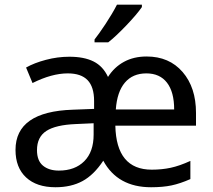

<svg xmlns="http://www.w3.org/2000/svg" viewBox="-20 -786 904 816"><path d="M45.9 -148.9Q45.9 -312 290 -319.8L379.9 -323.2V-356.9Q379.9 -416.5 352.3 -445.3Q324.7 -474.1 268.1 -474.1Q200.2 -474.1 118.2 -433.1L90.8 -499Q125.5 -518.6 175 -531.7Q224.6 -544.9 274.9 -544.9Q337.4 -544.9 377.7 -524.7Q418 -504.4 439 -459Q465.3 -500.5 506.8 -523.2Q548.3 -545.9 603 -545.9Q699.2 -545.9 756.1 -480Q813 -414.1 813 -306.2V-252H470.2Q474.1 -64.9 625 -64.9Q668 -64.9 705.6 -73Q743.2 -81.1 789.1 -102.1V-24.9Q746.1 -5.9 709 2Q671.9 9.8 622.1 9.8Q480 9.8 418.9 -103Q378.9 -42.5 330.6 -16.4Q282.2 9.8 215.8 9.8Q135.7 9.8 90.8 -32Q45.9 -73.7 45.9 -148.9ZM137.2 -147.9Q137.2 -103 162.6 -82Q188 -61 230 -61Q298.3 -61 338.1 -100.8Q377.9 -140.6 377.9 -213.9V-262.2L303.2 -258.8Q216.8 -255.4 177 -229.5Q137.2 -203.6 137.2 -147.9ZM602.1 -474.1Q543.9 -474.1 510.7 -434.8Q477.5 -395.5 472.2 -320.8H720.2Q720.2 -395 689.7 -434.6Q659.2 -474.1 602.1 -474.1ZM381.8 -618.2Q400.4 -641.6 429 -684.8Q457.5 -728 477.1 -766.1H583V-755.9Q561.5 -724.6 516.1 -677.2Q470.7 -629.9 439.9 -606H381.8Z"/></svg>

Font: Noto Sans Southeast Asian
Style: Regular
Weight: 400
Designer: Monotype Design Team
Foundry: Monotype Imaging Inc.
Version: Version 1.06 uh; ttfautohint (v1.4.1)